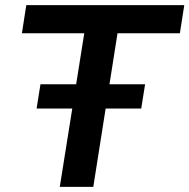

<svg xmlns="http://www.w3.org/2000/svg" viewBox="-20 -725 735 745"><path d="M212 0 307 -596H65L82 -705H695L678 -596H436L342 0ZM122 -304 137 -398H543L528 -304Z"/></svg>

Font: Nunito Sans 11pt
Style: Bold Italic
Weight: 700
Italic angle: -9°
Version: Version 3.101;gftools[0.9.27]